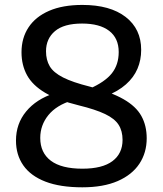

<svg xmlns="http://www.w3.org/2000/svg" viewBox="-20 -770 678 799"><path d="M322.5 9.5Q230.5 9.5 169 -14.2Q107.5 -38 77 -81.8Q46.5 -125.5 46.5 -185Q46.5 -255 88.8 -306.2Q131 -357.5 206.5 -382L281.5 -352.5Q215 -332.5 181.2 -290.8Q147.5 -249 147.5 -196Q147.5 -134.5 191.5 -101.2Q235.5 -68 323 -68Q406 -68 448 -99.5Q490 -131 490 -188Q490 -225 473.5 -250.8Q457 -276.5 417.2 -295.5Q377.5 -314.5 308 -331.5Q220 -353 167.8 -384Q115.5 -415 92.5 -457Q69.5 -499 69.5 -552.5Q69.5 -612 98.8 -656.2Q128 -700.5 184.5 -725Q241 -749.5 323 -749.5Q438 -749.5 502.8 -699.5Q567.5 -649.5 567.5 -562.5Q567.5 -520 552 -483.8Q536.5 -447.5 504 -418.8Q471.5 -390 421.5 -370.5L352 -400.5Q417 -429 445.5 -465Q474 -501 474 -553.5Q474 -611 434.5 -641.5Q395 -672 321.5 -672Q246 -672 208.8 -640.5Q171.5 -609 171.5 -556.5Q171.5 -520.5 187 -494.2Q202.5 -468 242.2 -447.8Q282 -427.5 354 -409.5Q442 -387 494 -357.2Q546 -327.5 568.2 -287.5Q590.5 -247.5 590.5 -194.5Q590.5 -134.5 560 -88.5Q529.5 -42.5 469.8 -16.5Q410 9.5 322.5 9.5Z"/></svg>

Font: Encode Sans SC Medium
Style: Regular
Weight: 500
Version: Version 3.002